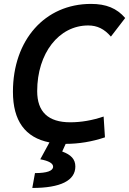

<svg xmlns="http://www.w3.org/2000/svg" viewBox="-20 -723 658 978"><path d="M144.5 234.4C288.6 234.4 363.8 196.8 363.8 125C363.8 87.9 341.3 64.9 296.9 48.8L314.5 9.8C380.9 9.8 447.8 -1 514.6 -23.4L507.8 -129.4C450.2 -109.9 393.6 -100.1 337.9 -100.1C226.1 -100.1 169.4 -152.8 169.4 -258.8C169.4 -451.7 279.8 -593.3 429.2 -593.3C475.1 -593.3 511.2 -575.7 544.9 -536.6L617.7 -631.3C574.7 -681.2 520.5 -703.1 443.4 -703.1C208.5 -703.1 45.9 -519 45.9 -255.4C45.9 -107.9 107.9 -22 231.9 2.4L185.1 88.4C228 96.2 250.5 108.9 250.5 126C250.5 147.5 218.8 158.7 158.2 158.7Z"/></svg>

Font: Cascadia Code SemiBold
Style: Italic
Weight: 600
Italic angle: -10°
Monospace: yes
Designer: Aaron Bell
Foundry: Saja Typeworks
Version: Version 2404.023